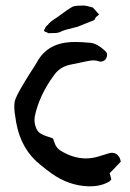

<svg xmlns="http://www.w3.org/2000/svg" viewBox="-20 -654 463 682"><path d="M409.2 -80.1 389.2 -59.1 379.4 -48.8 369.6 -39.1Q374.5 -21 375.5 -16.6L372.1 -12.7Q370.1 -10.3 368.2 -9.3Q339.4 7.8 300.3 7.8H293.9Q224.1 5.4 163.6 -37.6L144 -52.2L125 -67.4Q55.2 -121.6 37.6 -218.3L36.6 -225.1Q30.8 -255.9 30.8 -275.4Q30.8 -286.1 32.2 -293.5Q36.1 -311 63.5 -356.4L75.7 -376.5L87.9 -396Q104 -420.4 112.3 -435.1Q148.4 -499.5 230 -504.4Q237.3 -504.9 246.1 -504.9Q269 -504.9 300.8 -502Q325.7 -499.5 354.5 -472.2Q360.4 -466.8 360.4 -459Q360.4 -453.1 356.9 -446.3Q354 -440.4 346.2 -437Q341.8 -435.1 337.4 -435.1Q333.5 -435.1 330.1 -436.5Q321.8 -439.5 311.5 -439.5Q301.3 -439.5 288.6 -436.5L230 -424.3Q193.4 -417 172.4 -387.7Q119.1 -315.4 103.5 -240.2Q102.5 -234.4 102.5 -228Q102.5 -211.4 110.8 -193.8Q116.2 -183.6 127.9 -177.7Q134.8 -173.8 146 -169.9L156.7 -166.5L168.5 -162.1L171.4 -153.3L174.8 -144Q180.7 -127.4 196.3 -118.2Q240.7 -91.3 285.2 -91.3Q309.6 -91.3 334.5 -99.6Q352.1 -105.5 368.2 -109.9Q373.5 -111.3 378.4 -111.3Q394 -111.3 403.3 -96.2Q405.3 -93.3 406.7 -88.9ZM141.1 -541Q137.7 -541.5 136.7 -544.9Q136.7 -547.9 137.2 -549.3L138.7 -550.3Q142.6 -561.5 149.9 -565.4Q155.8 -575.7 182.6 -592.3Q222.2 -621.6 238.3 -630.4Q246.6 -634.3 277.3 -634.3Q285.2 -634.3 309.6 -627.4Q313 -624.5 326.7 -608.4L332 -602.1Q327.1 -598.6 322.5 -594.7Q317.9 -590.8 317.9 -586.9Q317.9 -585 312 -581.5Q301.3 -577.1 255.9 -559.1Q206.5 -547.4 197 -542Q187.5 -536.6 173.3 -536.6L151.9 -536.1Q143.6 -541 141.1 -541Z"/></svg>

Font: Kurland
Style: Regular
Weight: 400
Designer: GGBot
Version: 0.22